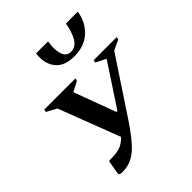

<svg xmlns="http://www.w3.org/2000/svg" viewBox="-227 -954 1096 1096"><g transform="rotate(-45 321.0 -406.0)"><path d="M355 -179Q310 -112 274 -70.5Q238 -29 202 -10.5Q166 8 122 8Q103 8 99 3Q95 -2 98 -16L110 -87L115 -92H135Q174 -92 202.5 -102Q231 -112 257 -140L115 -511L54 -544L57 -560H309L305 -544L247 -514L246 -510L339 -259H347L512 -510L513 -514L453 -544L456 -560H642L639 -544L578 -516ZM251 -820H348Q338 -760 350.5 -722.5Q363 -685 399 -685Q437 -685 459.5 -722.5Q482 -760 492 -820H588Q577 -747 526.5 -700Q476 -653 394 -653Q313 -653 277 -700Q241 -747 251 -820Z"/></g></svg>

Font: Spectral SC
Style: Bold Italic
Weight: 700
Italic angle: -10°
Designer: Jean-Baptiste Levee
Foundry: Production Type
Version: Version 2.001